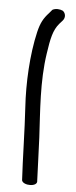

<svg xmlns="http://www.w3.org/2000/svg" viewBox="-90 -725 334 847"><g transform="rotate(10 77.0 -301.0)"><path d="M25 -579C10 -476 15 -347 31 -243C46 -145 59 -18 73 77C81 100 147 95 139 67C133 23 123 -64 115 -122C99 -237 75 -366 83 -493C87 -559 91 -599 115 -632L127 -648C139 -664 133 -683 120 -691C107 -696 87 -696 74 -687L62 -670C41 -643 31 -620 25 -579Z"/></g></svg>

Font: Stray Cat
Style: ExBd
Weight: 800
Version: Version 1.0